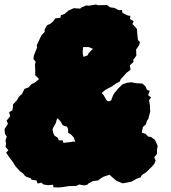

<svg xmlns="http://www.w3.org/2000/svg" viewBox="-23 -751 752 845"><path d="M231 74 212 73 211 62 188 64 169 61 158 53 143 57 137 43 116 40 112 33 95 28 87 23 78 12 64 2 60 -3 46 -18 35 -36 17 -60 4 -79 14 -90 1 -105 4 -119 1 -132 7 -150 -1 -161 -3 -183 12 -206 6 -220 22 -240 17 -257 32 -266 34 -282V-291L51 -309L60 -325L74 -338L85 -360L102 -366L117 -382L127 -385L149 -403L132 -420V-442L131 -467L134 -479L124 -491L126 -506L141 -544L138 -550L159 -595L174 -611L173 -620L184 -640L198 -646L212 -658L220 -670L243 -673L245 -684L260 -689L279 -705L302 -715L330 -713L335 -718L356 -727L369 -726L399 -731L409 -728L448 -729L461 -719L481 -716L500 -706L514 -707L516 -694L539 -683L551 -681L549 -667L565 -658L560 -645L575 -629L580 -623L581 -603L584 -575L593 -566L589 -552L576 -533L577 -506L563 -487L565 -479L549 -464L551 -443L533 -430L528 -424L508 -402L504 -392L490 -385L468 -370L453 -362L440 -355L425 -342L434 -331L437 -325L442 -317L448 -307L457 -305L466 -309L474 -330L480 -341L495 -359L516 -380L537 -387L555 -389L575 -385L604 -383L617 -371L624 -355L636 -352L629 -332L642 -322L633 -310L637 -286L638 -260L630 -228L624 -220L619 -204L606 -192L601 -167L618 -162L629 -150L642 -148L658 -136L665 -123L671 -108L668 -93V-74L656 -59L662 -44L656 -30L646 -18L619 8L602 19L595 30L580 35L554 49L517 56L505 51L490 45L471 29L459 18L432 27L416 37L410 43L386 46L367 56L361 62L348 65L325 61L313 67L288 68H281L248 73ZM344 -501 348 -502 356 -505 362 -507 367 -517 386 -536 380 -539 375 -541 367 -544H350L342 -543V-531L341 -526V-516L342 -512L343 -507ZM257 -122 270 -124 282 -125 287 -126 295 -127 303 -129 309 -124 304 -139 302 -146 296 -152 292 -157 285 -162 277 -166V-176L276 -186L271 -194L263 -196L257 -198L253 -200L245 -214L242 -218L236 -225L229 -231L226 -222L222 -208L215 -196L212 -191L208 -181L211 -167L216 -155L223 -150L232 -144L236 -133H243L252 -134Z"/></svg>

Font: Winky Rough Black
Style: Italic
Weight: 900
Italic angle: -8.97852°
Designer: Simon Atzbach
Foundry: typofactur
Version: Version 1.206; ttfautohint (v1.8.4.7-5d5b)